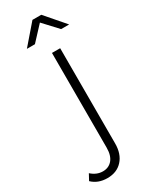

<svg xmlns="http://www.w3.org/2000/svg" viewBox="-289 -771 796 1015"><g transform="rotate(-30 108.5 -263.5)"><path d="M168 -725 270 -607H221L141 -693L61 -607H12L114 -725ZM116 56V-522H166V59Q166 123 132 160.5Q98 198 40 198Q-17 198 -53 163L-33 126Q-1 155 37 155Q73 155 94.5 129.5Q116 104 116 56Z"/></g></svg>

Font: mBank Light
Style: Regular
Weight: 300
Designer: Julieta Ulanovsky
Foundry: Julieta Ulanovsky
Version: Version 7.200;PS 007.200;hotconv 1.0.88;makeotf.lib2.5.64775